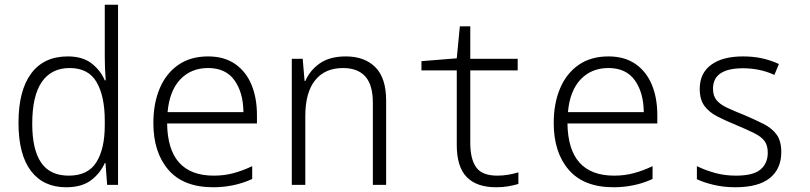

<svg xmlns="http://www.w3.org/2000/svg" viewBox="-20 -780 3418 810"><path d="M259 10Q163 10 110.5 -59Q58 -128 58 -262Q58 -398 111.5 -470Q165 -542 266 -542Q329 -542 367 -512Q405 -482 422 -441H426Q422 -492 422 -541V-760H478V0H432L425 -92H422Q403 -49 364 -19.5Q325 10 259 10ZM270 -39Q351 -39 386.5 -95.5Q422 -152 422 -251V-271Q422 -374 387.5 -433.5Q353 -493 274 -493Q197 -493 156.5 -434.5Q116 -376 116 -258Q116 -149 153.5 -94Q191 -39 270 -39Z M880 10Q754 10 690.5 -63.5Q627 -137 627 -261Q627 -344 654 -407.5Q681 -471 732.5 -506.5Q784 -542 858 -542Q926 -542 972 -510Q1018 -478 1041 -422.5Q1064 -367 1064 -295V-259H685Q688 -39 882 -39Q926 -39 965 -49.5Q1004 -60 1044 -79V-25Q1005 -7 963.5 1.5Q922 10 880 10ZM1007 -307Q1006 -390 969 -441.5Q932 -493 858 -493Q786 -493 740.5 -445Q695 -397 687 -307Z M1211 0V-532H1257L1265 -438H1268Q1287 -483 1329 -512.5Q1371 -542 1439 -542Q1518 -542 1563.5 -496.5Q1609 -451 1609 -356V0H1553V-346Q1553 -422 1521 -457.5Q1489 -493 1427 -493Q1351 -493 1309.5 -441.5Q1268 -390 1268 -290V0Z M2073 10Q1991 10 1949 -33Q1907 -76 1907 -168V-483H1758V-522L1907 -534L1920 -669H1964V-532H2164V-483H1964V-177Q1964 -109 1989 -74Q2014 -39 2078 -39Q2102 -39 2125 -43Q2148 -47 2167 -53V-4Q2147 2 2124 6Q2101 10 2073 10Z M2569 10Q2443 10 2379.5 -63.5Q2316 -137 2316 -261Q2316 -344 2343 -407.5Q2370 -471 2421.5 -506.5Q2473 -542 2547 -542Q2615 -542 2661 -510Q2707 -478 2730 -422.5Q2753 -367 2753 -295V-259H2374Q2377 -39 2571 -39Q2615 -39 2654 -49.5Q2693 -60 2733 -79V-25Q2694 -7 2652.5 1.5Q2611 10 2569 10ZM2696 -307Q2695 -390 2658 -441.5Q2621 -493 2547 -493Q2475 -493 2429.5 -445Q2384 -397 2376 -307Z M3082 10Q3034 10 2991.5 0Q2949 -10 2920 -24V-79Q2955 -62 2996 -50.5Q3037 -39 3085 -39Q3158 -39 3188.5 -65Q3219 -91 3219 -136Q3219 -167 3205 -185.5Q3191 -204 3161.5 -218.5Q3132 -233 3087 -252Q3043 -270 3007.5 -288Q2972 -306 2952 -333Q2932 -360 2932 -405Q2932 -471 2980 -506.5Q3028 -542 3115 -542Q3158 -542 3194.5 -534Q3231 -526 3266 -510L3247 -464Q3214 -479 3181 -485.5Q3148 -492 3115 -492Q2988 -492 2988 -406Q2988 -376 3002.5 -358Q3017 -340 3046.5 -326Q3076 -312 3119 -295Q3166 -275 3201.5 -257Q3237 -239 3256.5 -212Q3276 -185 3276 -138Q3276 -68 3228 -29Q3180 10 3082 10Z"/></svg>

Font: Noto Sans Mono SemiCondensed Light
Style: Regular
Weight: 300
Width: 4
Designer: Monotype Design Team
Foundry: Monotype Imaging Inc.
Version: Version 2.014; ttfautohint (v1.8.4.7-5d5b)